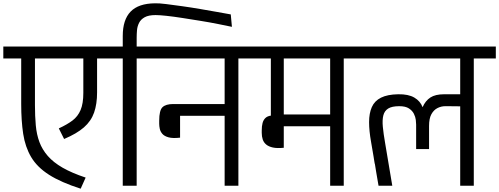

<svg xmlns="http://www.w3.org/2000/svg" viewBox="-56 -1121 3013 1159"><path d="M431 18Q312 -20 240 -66Q168 -112 132 -173Q96 -234 84 -313Q72 -392 72 -493V-806H155V-486Q155 -421 160 -365Q165 -309 182 -263.5Q199 -218 232.5 -179.5Q266 -141 321.5 -109Q377 -77 461 -49ZM299 -346Q349 -369 381.5 -393.5Q414 -418 430.5 -457Q447 -496 447 -560V-793H530V-563Q530 -493 512 -441.5Q494 -390 450.5 -352Q407 -314 331 -282ZM-36 -768V-840H623V-768Z M551 -768V-840H902V-768H769V0H685V-768ZM1337 -1034 1344 -959Q1310 -966 1260.5 -976Q1211 -986 1155 -995Q1099 -1004 1045 -1012.5Q991 -1021 948.5 -1025.5Q906 -1030 883 -1030Q841 -1030 817.5 -1017Q794 -1004 783.5 -983Q773 -962 771 -938.5Q769 -915 769 -893V-811H685V-904Q685 -1002 732.5 -1051Q780 -1100 879 -1101Q903 -1102 946.5 -1096.5Q990 -1091 1044 -1083.5Q1098 -1076 1153 -1066.5Q1208 -1057 1256.5 -1048.5Q1305 -1040 1337 -1034Z M1300 0V-422H1031V-290Q987 -285 961.5 -292Q936 -299 924 -313Q912 -327 908.5 -343.5Q905 -360 905 -374V-392Q905 -455 925 -474Q945 -493 990 -493H1300V-768H831V-840H1516V-768H1383V0Z M1444 -768V-840H2151V-768H2019V0H1937V-359H1657V-229Q1617 -225 1591.5 -230.5Q1566 -236 1551 -248.5Q1536 -261 1530 -279Q1524 -297 1524 -319V-333Q1524 -360 1529 -378.5Q1534 -397 1546 -408.5Q1558 -420 1579 -423V-768ZM1657 -430H1937V-768H1657Z M2456 -221Q2456 -256 2456 -289.5Q2456 -323 2456 -369Q2456 -379 2454 -397Q2452 -415 2442.5 -434Q2433 -453 2412.5 -466.5Q2392 -480 2354 -480Q2310 -480 2287.5 -466Q2265 -452 2258 -424.5Q2251 -397 2255 -355Q2259 -313 2269 -256L2312 0H2229Q2219 -56 2214.5 -84.5Q2210 -113 2208.5 -122Q2207 -131 2207 -131Q2207 -131 2206.5 -131.5Q2206 -132 2204.5 -141.5Q2203 -151 2198.5 -179Q2194 -207 2184 -264Q2172 -331 2172 -384Q2172 -437 2188.5 -474.5Q2205 -512 2244 -531.5Q2283 -551 2348 -552Q2409 -553 2445 -532Q2481 -511 2495 -474Q2512 -513 2542 -532.5Q2572 -552 2625 -552H2722Q2722 -559 2722 -581.5Q2722 -604 2722 -633Q2722 -662 2722 -691Q2722 -720 2722 -741.5Q2722 -763 2722 -768Q2650 -768 2568 -768Q2486 -768 2400.5 -768Q2315 -768 2233 -768Q2151 -768 2079 -768Q2079 -781 2079 -789Q2079 -797 2079 -808Q2079 -819 2079 -840Q2183 -840 2291 -840Q2399 -840 2508 -840Q2617 -840 2724.5 -840Q2832 -840 2937 -840V-768H2804V0H2722V-479Q2722 -479 2698.5 -479.5Q2675 -480 2632 -480Q2607 -480 2584.5 -468.5Q2562 -457 2548 -431.5Q2534 -406 2534 -361Q2534 -358 2534 -341Q2534 -324 2534 -301Q2534 -278 2534 -256.5Q2534 -235 2534 -221Z"/></svg>

Font: Matangi Medium
Style: Regular
Weight: 500
Designer: Prashant Pant
Foundry: The Graphic Ant
Version: Version 3.002